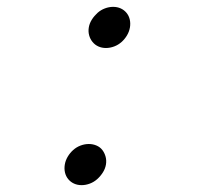

<svg xmlns="http://www.w3.org/2000/svg" viewBox="-20 -530 640 560"><path d="M169 -50Q171 -62 177.5 -73Q184 -84 193.5 -92.5Q203 -101 215 -105.5Q227 -110 239 -110Q251 -110 261.5 -105.5Q272 -101 278.5 -92.5Q285 -84 288 -73Q291 -62 289 -50Q287 -38 280 -27Q273 -16 263.5 -7.5Q254 1 242 5.5Q230 10 218 10Q206 10 196 5.5Q186 1 179 -7.5Q172 -16 169.5 -27Q167 -38 169 -50ZM239 -450Q241 -462 248 -473Q255 -484 264.5 -492.5Q274 -501 286 -505.5Q298 -510 310 -510Q322 -510 332 -505.5Q342 -501 349 -492.5Q356 -484 358.5 -473Q361 -462 359 -450Q357 -438 350.5 -427Q344 -416 334.5 -407.5Q325 -399 313 -394.5Q301 -390 289 -390Q277 -390 267 -394.5Q257 -399 250 -407.5Q243 -416 240 -427Q237 -438 239 -450Z"/></svg>

Font: Maple Mono Thin
Style: Italic
Weight: 250
Italic angle: -10°
Monospace: yes
Designer: subframe7536
Version: Version 7.000